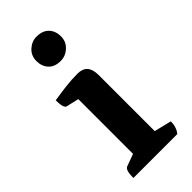

<svg xmlns="http://www.w3.org/2000/svg" viewBox="-220 -729 776 776"><g transform="rotate(-45 168.5 -340.5)"><path d="M41 0Q41 -46 57 -51L109 -70V-383L56 -395Q41 -398 41 -444Q79 -450 112 -454Q145 -458 180 -458Q236 -458 236 -394V-73L310 -55Q310 -22 292 0ZM168 -542Q134 -542 116 -561.5Q98 -581 98 -611Q98 -642 119.5 -661.5Q141 -681 168 -681Q202 -681 220.5 -662Q239 -643 239 -611Q239 -582 217.5 -562Q196 -542 168 -542Z"/></g></svg>

Font: Petrona
Style: Bold
Weight: 700
Designer: Ringo R. Seeber
Foundry: Ringo R. Seeber
Version: Version 2.001; ttfautohint (v1.8.3)